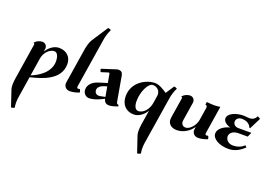

<svg xmlns="http://www.w3.org/2000/svg" viewBox="-116 -930 2240 1566"><g transform="rotate(20 1004.5 -146.5)"><path d="M69.6 -253.9 20.5 58.6C18.1 74.5 15.6 94.5 15.6 113.5C15.6 128.4 17.1 142.8 20.8 153.8L67.1 291.5L72.3 293.7L93.8 287.1L96.9 282.2C94.2 269.5 92.8 255.9 92.8 241.7C92.8 225.3 94.5 208.3 97.2 190.7L125.7 9.8C215.6 -12.5 378.9 -52.7 378.9 -195.8C378.9 -257.1 335.9 -297.9 271.7 -297.9C230 -297.9 189 -269 162.8 -226.3C165.3 -240 167 -251.5 167 -256.6C167 -280 149.7 -297.9 125.2 -297.9C101.6 -297.1 79.3 -287.4 62 -268.6L61.3 -263.7C66.7 -263.7 69.6 -260 69.6 -253.9ZM128.2 -6.8 152.6 -161.4C161.1 -216.1 203.6 -259 244.9 -259C268.6 -259 284.2 -228.8 284.2 -183.6C284.2 -130.4 252.7 -58.6 128.2 -6.8Z M422.6 -59.6C421.4 -51.8 420.9 -48.3 420.9 -44.4C420.9 -17.3 439.9 4.9 470.9 4.9C499.8 4.9 523.9 -1.7 551 -11.7L553.5 -16.6L546.6 -36.9L542 -39.3C536.9 -37.6 534.2 -37.1 531.2 -37.1C524.4 -37.1 518.8 -42.7 518.8 -49.8C518.8 -50.8 519.3 -54.2 520.3 -60.5L587.4 -483.4C592.8 -516.6 602.3 -547.9 616.5 -575.2L614.3 -580.1L595.9 -586.9L589.6 -585L499.5 -447.3C482.9 -421.9 473.1 -379.9 468.8 -351.6Z M741.7 -164.3 665 -140.1C619.6 -126 585.7 -93.3 585.7 -52C585.7 -20.5 609.4 4.9 638.7 4.9C686.3 4.9 740.5 -22.9 764.6 -35.9C771.2 -5.4 789.1 4.6 811.8 4.6C832.8 4.6 858.9 -3.9 883.1 -11.7L887.5 -16.6L884.5 -25.9C875.5 -25.9 867.4 -32 865.5 -43.5L827.1 -262.2C823.2 -284.2 809.6 -296.1 789.6 -296.1C783.7 -296.1 777.8 -295.4 768.8 -292.5L650.6 -254.6L647.5 -249.8L653.8 -230.5L658.4 -228L715.3 -246.1C717.8 -246.8 719.7 -247.1 720.7 -247.1C724.4 -247.1 727.3 -244.4 728 -240.5ZM746.6 -136.5 762 -50.8 717.5 -42C713.9 -41.3 710.4 -41 707 -41C683.8 -41 670.2 -57.9 670.2 -77.6C670.2 -101.3 691.9 -119.6 719.7 -128.4Z M915 -114.5C915 -41.7 959 4.9 1026.9 4.9C1068.1 4.9 1108.6 -23.7 1134.5 -66.2L1114.7 58.6C1111.3 79.8 1109.9 97.9 1109.9 113C1109.9 131.1 1112.1 145 1115.2 154.3L1161.9 292L1167.2 293.9L1188 287.1L1191.7 282.2C1189 268.6 1187.5 253.9 1187.5 238.5C1187.5 223.1 1188.7 207 1191.4 190.4L1256.3 -219V-219.5C1261.7 -252.4 1271.7 -283.7 1285.6 -310.8L1283.4 -315.7L1264.9 -322.5L1258.8 -320.6L1212.2 -249.5C1181.4 -270.3 1142.1 -295.9 1104 -295.9C1028.8 -295.9 915 -235.8 915 -114.5ZM1145.8 -136.5C1136.7 -79.6 1095 -33.7 1052.5 -33.7C1027.1 -33.7 1012 -61.8 1012 -106.7C1012 -189.9 1054.9 -274.7 1093.5 -274.7C1130.6 -274.7 1157 -248.5 1157 -214.1C1157 -210.4 1156.7 -206.8 1156.2 -203.1Z M1324.5 -82C1323 -72.5 1322.5 -66.4 1322.5 -61.8C1322.5 -21.2 1352.3 4.9 1400.6 4.9C1455.3 4.9 1507.8 -27.1 1538.1 -73.5C1534.9 -55.2 1534.2 -50.3 1534.2 -44.4C1534.2 -16.4 1554.9 4.9 1584.2 4.9C1613 4.9 1637.2 -1.7 1664.3 -11.7L1666.7 -16.6L1659.9 -36.9L1655 -39.3C1651.4 -37.8 1648.7 -37.1 1645.5 -37.1C1637.2 -37.1 1632.1 -41.3 1632.1 -49.6C1632.1 -50.5 1632.3 -52.5 1633.3 -58.6L1670.7 -294.9C1658.7 -292.7 1630.6 -290 1619.1 -290C1600.1 -290 1569.8 -293 1553.5 -294.9L1549.6 -270.5C1560.3 -270.5 1566.2 -262.9 1566.2 -251L1548.1 -136.7C1540.3 -87.9 1496.8 -39.1 1461.2 -39.1C1437 -39.1 1422.6 -54.9 1422.6 -79.6C1422.6 -83.3 1423.6 -91.1 1425.5 -102.8L1448.7 -249C1449.2 -251.7 1449.2 -254.4 1449.2 -257.1C1449.2 -280.5 1432.1 -297.9 1407.5 -297.9C1383.8 -296.9 1361.8 -287.1 1344.2 -268.6L1343.5 -263.7C1349.4 -263.7 1351.8 -260 1351.8 -253.9Z M1803.7 -164.8C1740.7 -148.4 1705.1 -112.5 1705.1 -77.6C1705.1 -31.7 1767.8 4.9 1848.9 4.9C1903.1 4.9 1949 -22.5 1983.4 -57.4L1970 -70.8C1943.1 -44.7 1909.9 -33.9 1873 -33.9C1836.4 -33.9 1808.6 -58.8 1808.6 -90.8C1808.6 -124.8 1845.2 -143.6 1881.3 -143.6H1963.4L1980.5 -182.6H1866C1840.6 -182.6 1821.3 -200.2 1821.3 -222.7C1821.3 -247.6 1843.3 -263.9 1869.4 -263.9C1908.7 -263.9 1939.5 -247.6 1951.4 -215.8L1958.3 -214.6L2008.5 -314.2L1984.1 -327.9C1969.7 -296.4 1945.1 -289.3 1924.6 -289.3C1909.2 -289.3 1891.4 -293 1873 -293C1808.6 -293 1741 -264.4 1741 -221.4C1741 -196.5 1766.6 -175 1803.7 -164.8Z"/></g></svg>

Font: RisaltypS01
Style: Medium
Weight: 500
Italic angle: -9°
Designer: gluk
Foundry: gluk
Version: Version 0.24